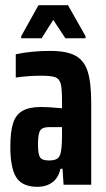

<svg xmlns="http://www.w3.org/2000/svg" viewBox="-20 -715 409 743"><path d="M20 -147Q20 -205 30.5 -238Q41 -271 67 -286Q93 -301 139 -301Q168 -301 220 -296V-325Q220 -372 215 -391Q210 -410 194 -416Q178 -422 139 -422Q92 -422 41 -415V-505Q102 -518 174 -518Q238 -518 272 -499.5Q306 -481 319.5 -438Q333 -395 333 -316V0H226L222 -62H214Q206 -26 182 -9Q158 8 126 8Q66 8 43 -28.5Q20 -65 20 -147ZM214 -120Q220 -142 220 -192V-223H169Q144 -223 135.5 -210Q127 -197 127 -156Q127 -120 134.5 -107Q142 -94 169 -94Q187 -94 198 -99Q209 -104 214 -120ZM62 -575 129 -695H243L311 -575V-567H233L186 -638L141 -567H62Z"/></svg>

Font: Saira ExtraCondensed
Style: Bold
Weight: 700
Width: 2
Designer: Hector Gatti with collaboration of the Omnibus-Type team
Foundry: Omnibus-Type
Version: Version 0.072; ttfautohint (v1.8)